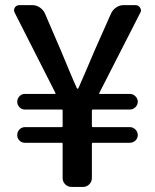

<svg xmlns="http://www.w3.org/2000/svg" viewBox="-20 -736 609 756"><path d="M261.7 0Q247.1 0 236.8 -10.3Q226.6 -20.5 226.6 -35.2V-169.9Q226.6 -173.8 222.7 -173.8H78.1Q65.4 -173.8 56.6 -182.6Q47.9 -191.4 47.9 -204.1Q47.9 -216.8 56.6 -226.1Q65.4 -235.4 78.1 -235.4H222.7Q226.6 -235.4 226.6 -239.3V-300.8Q226.6 -304.7 222.7 -304.7H78.1Q65.4 -304.7 56.6 -314Q47.9 -323.2 47.9 -335.4Q47.9 -347.7 56.6 -356.9Q65.4 -366.2 78.1 -366.2H195.3Q200.2 -366.2 198.2 -370.1L38.1 -685.5Q35.2 -690.4 35.2 -695.3Q35.2 -700.2 38.1 -706.1Q44.9 -715.8 56.6 -715.8H107.4Q123 -715.8 136.2 -707Q149.4 -698.2 156.2 -684.6L219.7 -537.1Q229.5 -513.7 250 -464.4Q270.5 -415 282.2 -389.6Q283.2 -386.7 285.6 -386.7Q288.1 -386.7 289.1 -389.6Q298.8 -412.1 320.3 -461.4Q341.8 -510.7 352.5 -537.1L418 -684.6Q424.8 -698.2 438 -707Q451.2 -715.8 466.8 -715.8H513.7Q525.4 -715.8 531.2 -706.1Q535.2 -700.2 535.2 -695.3Q535.2 -690.4 532.2 -685.5L371.1 -370.1Q369.1 -366.2 373 -366.2H491.2Q503.9 -366.2 513.2 -356.9Q522.5 -347.7 522.5 -335.4Q522.5 -323.2 513.2 -314Q503.9 -304.7 491.2 -304.7H346.7Q341.8 -304.7 341.8 -300.8V-239.3Q341.8 -235.4 346.7 -235.4H491.2Q503.9 -235.4 513.2 -226.1Q522.5 -216.8 522.5 -204.1Q522.5 -191.4 513.2 -182.6Q503.9 -173.8 491.2 -173.8H346.7Q341.8 -173.8 341.8 -169.9V-35.2Q341.8 -20.5 331.5 -10.3Q321.3 0 307.6 0Z"/></svg>

Font: Gen Jyuu GothicL Medium
Style: Regular
Weight: 500
Designer: [Source Han Sans]
Ryoko NISHIZUKA  (kana & ideographs); Paul D. Hunt (Latin, Greek & Cyrillic); Wenlong ZHANG  (bopomofo
Version: Version 1.002.20150607